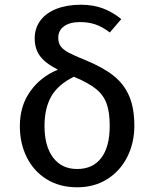

<svg xmlns="http://www.w3.org/2000/svg" viewBox="-20 -790 655 823"><path d="M500 -708.2 450.8 -650.8Q418.5 -675.4 388.7 -685.4Q359 -695.4 322.6 -695.4Q279.5 -695.4 254.6 -677.4Q229.7 -659.5 229.7 -628.2Q229.7 -605.6 240.5 -591Q251.3 -576.4 274.6 -564.1Q297.9 -551.8 347.2 -531.8Q421 -501.5 466.2 -465.9Q511.3 -430.3 533.6 -378.5Q555.9 -326.7 555.9 -250.3Q555.9 -179 526.2 -118.7Q496.4 -58.5 440.8 -22.8Q385.1 12.8 310.8 12.8Q235.4 12.8 179.7 -21.8Q124.1 -56.4 94.6 -116.2Q65.1 -175.9 65.1 -249.2Q65.1 -336.4 110 -399Q154.9 -461.5 228.2 -491.3Q173.3 -519.5 151 -550.5Q128.7 -581.5 128.7 -625.1Q128.7 -669.7 153.6 -702.6Q178.5 -735.4 223.3 -752.6Q268.2 -769.7 326.2 -769.7Q379.5 -769.7 421 -754.1Q462.6 -738.5 500 -708.2ZM170.8 -249.7Q170.8 -163.1 207.7 -114.4Q244.6 -65.6 310.8 -65.6Q377.9 -65.6 414.1 -113.1Q450.3 -160.5 450.3 -250.8Q450.3 -310.8 436.4 -347.4Q422.6 -384.1 390.3 -409.7Q357.9 -435.4 296.9 -461Q229.2 -428.2 200 -377.2Q170.8 -326.2 170.8 -249.7Z"/></svg>

Font: Fira Code Fixed Retina
Style: Regular
Weight: 450
Monospace: yes
Designer: Carrois Corporate, Edenspiekermann AG, Nikita Prokopov
Foundry: Carrois Corporate, Edenspiekermann AG, Nikita Prokopov
Version: Version 5.002